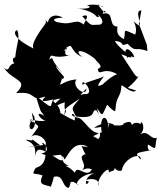

<svg xmlns="http://www.w3.org/2000/svg" viewBox="-75 -665 794 948"><path d="M94 -90C114 -10 45 -8 82 -76C118 -24 131 -64 79 11C103 -16 170 25 147 62C98 3 203 79 129 93C198 124 232 73 242 122C256 120 282 19 360 60C301 60 314 40 406 -3C428 -28 419 34 404 18C340 -19 344 -9 362 50C377 66 461 81 471 105C479 71 472 -11 457 54C398 58 354 30 363 47C391 21 384 -10 304 37C326 15 339 115 356 94C286 108 379 149 318 185C359 149 385 179 379 170C354 221 305 143 295 188C258 146 225 154 266 154C196 129 263 63 239 87C274 33 262 65 191 53C260 133 234 139 200 113C111 56 107 66 96 114C114 30 48 35 56 24C131 43 31 -14 123 52C39 64 36 67 152 49C148 84 162 148 101 164C78 205 92 186 135 201C112 251 144 246 179 257C169 264 179 259 191 208C241 196 228 252 262 263C280 254 256 209 313 248C287 248 326 191 392 191C336 203 345 271 364 231C313 225 422 198 412 252C397 218 471 141 462 188C473 173 506 192 485 130C486 192 526 177 526 177C538 110 629 85 619 123C593 89 586 92 674 76C653 88 651 49 658 49C703 80 687 68 699 15C668 27 657 -27 617 -1C655 -36 610 -98 620 -32C637 -58 587 -68 578 -48C571 -50 579 -76 535 -55C534 -35 468 -55 483 -39C506 -54 443 -72 389 -34C483 -38 466 -83 457 -27C467 -98 411 -111 427 -11C377 7 344 -73 314 -83C246 -94 302 -127 294 -70C245 -89 194 -134 223 -91C231 -169 140 -164 224 -179C204 -161 143 -102 152 -115C200 -130 181 -139 245 -160C237 -102 263 -138 242 -95C252 -135 227 -116 318 -178C274 -126 278 -134 300 -90C410 -75 371 -123 400 -121C427 -85 428 -49 403 -132C436 -86 425 -90 454 -148C507 -92 491 -127 496 -129C497 -188 523 -186 524 -239C521 -259 574 -196 597 -218C531 -242 556 -212 611 -290C598 -273 586 -306 524 -397C619 -362 540 -398 588 -382C581 -418 524 -451 553 -380C588 -390 516 -417 492 -463C552 -457 507 -432 555 -449C599 -402 587 -437 653 -413L650 -444L611 -547L623 -613C576 -618 656 -492 585 -560C620 -493 561 -459 587 -467C648 -462 642 -416 616 -484C518 -526 550 -522 537 -472C479 -500 519 -542 498 -534C459 -543 491 -612 432 -597C444 -640 467 -559 406 -645C466 -607 429 -654 354 -639C393 -627 340 -617 302 -625C417 -605 391 -572 415 -583C387 -616 459 -555 417 -543C372 -544 381 -529 331 -585C393 -609 308 -518 346 -536C302 -582 287 -539 224 -553C193 -554 166 -576 236 -578C160 -617 152 -530 170 -547C118 -590 163 -565 149 -548C72 -445 83 -426 100 -421C3 -466 -17 -506 10 -517C25 -474 8 -457 0 -381C-23 -382 -7 -336 11 -352C-44 -357 -20 -303 -55 -329C-9 -262 72 -272 4 -205C113 -217 68 -161 147 -188C159 -189 92 -150 189 -174C166 -143 201 -111 101 -194C132 -93 121 -128 143 -93C91 -125 125 -71 150 -70C112 -58 39 -93 91 -59L82 -109ZM202 -343C176 -378 190 -386 168 -370C182 -415 172 -367 273 -393C218 -382 260 -444 302 -533C226 -427 276 -425 238 -413C294 -472 259 -414 332 -383C285 -420 328 -428 394 -374C407 -353 440 -337 408 -325C414 -282 431 -339 503 -299C473 -288 433 -250 432 -248C390 -227 418 -260 438 -288C412 -274 342 -259 333 -245C322 -292 396 -206 350 -200C329 -206 301 -176 352 -228C351 -181 274 -239 303 -273C222 -266 211 -217 231 -276C224 -290 237 -261 241 -286C160 -373 236 -321 200 -341L234 -302Z"/></svg>

Font: Hussar Lance
Style: ExBd
Weight: 700
Foundry: Cannot Into Space Fonts, PlusOne Fonts
Version: Version 2.270